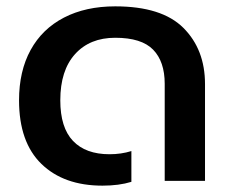

<svg xmlns="http://www.w3.org/2000/svg" viewBox="-20 -570 726 605"><path d="M40 -254Q40 -346 76.5 -412.5Q113 -479 181.5 -514.5Q250 -550 343 -550Q490 -550 558 -482Q626 -414 626 -305V0H499V-306Q499 -376 462.5 -413.5Q426 -451 343 -451Q263 -451 216.5 -399.5Q170 -348 170 -254Q170 -168 210 -126Q250 -84 325 -84Q362 -84 394 -94V3Q355 15 303 15Q181 15 110.5 -53.5Q40 -122 40 -254Z"/></svg>

Font: Prompt Medium
Style: Regular
Weight: 500
Designer: Katatrad Team
Foundry: CadsonDemak
Version: Version 1.001